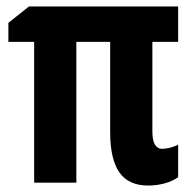

<svg xmlns="http://www.w3.org/2000/svg" viewBox="-20 -567 593 596"><path d="M483 -105Q494 -105 508 -108.5Q522 -112 533 -118V-17Q515 -4 490 2.5Q465 9 440 9Q379 9 350.5 -32Q322 -73 322 -156V-437H217V0H86V-437H6V-496L70 -547H533V-437H453V-159Q453 -131 461 -118Q469 -105 483 -105Z"/></svg>

Font: Noto Sans Display ExtraCondensed
Style: Bold
Weight: 700
Width: 2
Designer: Monotype Design Team
Foundry: Monotype Imaging Inc.
Version: Version 2.003